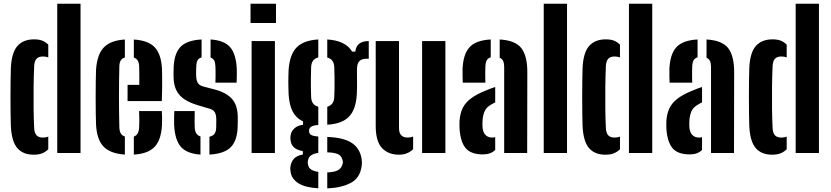

<svg xmlns="http://www.w3.org/2000/svg" viewBox="-20 -820 4454 1029"><path d="M38.2 -144.9Q37.2 -174.2 36.7 -214.6Q36.2 -254.9 36.2 -298.7Q36.2 -342.5 36.7 -383.5Q37.2 -424.5 38.2 -455.2Q42 -538.1 73.4 -573.6Q104.9 -609.1 162.4 -609.1Q189.7 -609.1 207.6 -601.8Q225.4 -594.4 238.7 -580.6V-512.4Q224.7 -517.3 210.7 -517.3Q186.7 -517.3 175.6 -504.9Q164.4 -492.5 163.1 -465.6Q160.8 -414.6 160.1 -354.9Q159.4 -295.2 160.1 -237.4Q160.8 -179.6 163.1 -134.4Q164.4 -107.7 175.4 -95.2Q186.4 -82.7 210.6 -82.7Q224.4 -82.7 238.7 -87.6V-20Q224.6 -6.1 206.3 1.5Q188 9.1 160.6 9.1Q103 9.1 72.5 -26.7Q42 -62.6 38.2 -144.9ZM286.8 0V-800H411.6V0Z M494.7 -152Q493.7 -176.1 493.2 -214.9Q492.7 -253.7 492.7 -297.5Q492.7 -341.3 493.2 -381.1Q493.7 -420.9 494.7 -446.3Q500.2 -527.6 536.2 -565.6Q572.2 -603.6 649.2 -608.3V-511.8Q634.2 -507.7 627.2 -496.4Q620.2 -485.1 619.6 -464.9Q618.6 -424 618.1 -383.2Q617.6 -342.4 617.6 -301.6Q617.6 -260.7 618.1 -220.2Q618.6 -179.8 619.6 -139.1Q620.2 -117.2 627.2 -105.2Q634.1 -93.2 649.2 -88.6V8.5Q571 3.2 535 -34.3Q499 -71.9 494.7 -152ZM697.3 8.5V-88.2Q711.2 -92.9 717.9 -105Q724.7 -117.1 725.8 -139.1Q726.8 -153.1 726.7 -175.4Q726.7 -197.7 725.5 -224.9H847.1Q848.2 -214.6 848.7 -192Q849.1 -169.5 848.1 -152Q844.5 -71.5 809.3 -33.7Q774.1 4.1 697.3 8.5ZM663.7 -278.4V-365.2H726.5Q726.8 -388.4 726.7 -408.8Q726.5 -429.3 726.3 -444Q726 -458.8 725.8 -464.9Q724.9 -484.4 718 -495.6Q711.1 -506.9 697.3 -511.4V-608.1Q774.1 -603.6 809.1 -566.7Q844.1 -529.7 848.1 -451.1Q848.6 -438.8 848.9 -410.4Q849.2 -382 849 -346.8Q848.7 -311.7 847.1 -278.4Z M913.2 -152Q912.7 -169.5 913.1 -192Q913.5 -214.6 914.2 -224.9H1023.6Q1023 -197.8 1023 -175.6Q1023 -153.3 1023.5 -139.1Q1024.4 -117 1032 -105.1Q1039.7 -93.3 1054.4 -88.6V8.5Q980.7 3.6 948.6 -34.1Q916.6 -71.9 913.2 -152ZM1102.4 8.5V-87.3Q1121.3 -91.3 1129.9 -103.5Q1138.5 -115.7 1138.7 -139.1Q1138.9 -152.2 1138.9 -157Q1139 -161.8 1139.1 -166.3Q1139.1 -170.8 1139 -183.1Q1138.7 -204.8 1131.2 -218.2Q1123.6 -231.6 1103.6 -237.4L1039.9 -256.1Q998.1 -268.7 969.2 -287.5Q940.3 -306.3 925.4 -335.7Q910.5 -365 910.1 -409Q910 -418.8 910.1 -427.6Q910.2 -436.5 910.4 -445.5Q910.6 -527.2 944.4 -565.6Q978.2 -604 1060.4 -608.5V-512.2Q1045.2 -508.3 1038.9 -497.1Q1032.6 -485.9 1032 -464.9Q1031.5 -451.9 1031.1 -444.7Q1030.8 -437.4 1031 -419.4Q1031.2 -395.2 1038.1 -379.2Q1045 -363.2 1069.9 -356.2L1126.6 -341.6Q1190 -325.8 1222.1 -291.3Q1254.3 -256.9 1254.3 -189.5Q1254.3 -180.1 1254.2 -169.3Q1254.1 -158.6 1253.9 -148.8Q1253.4 -69.9 1218.4 -32.9Q1183.4 4.1 1102.4 8.5ZM1134.4 -377Q1135 -388.3 1135.2 -405.7Q1135.4 -423.1 1135.2 -439.7Q1135 -456.3 1134.5 -464.9Q1133.6 -485 1127.8 -496.1Q1122 -507.2 1108.5 -511.4V-608.5Q1182.7 -603.6 1214.1 -566.4Q1245.4 -529.2 1248.9 -451.1Q1249.3 -439.6 1249.3 -425Q1249.3 -410.5 1248.9 -397.2Q1248.5 -384 1247.9 -377Z M1322.7 -696.9V-800H1459.1V-696.9ZM1328.5 0V-600H1453.3V0Z M1685.9 189.2Q1616.2 185.1 1580.7 163Q1545.1 140.8 1538.2 106Q1536.6 97.9 1536 89.5Q1535.3 81 1536.6 72.7Q1539.8 48.4 1555 31.1Q1570.1 13.8 1603.1 8.2V-10.3Q1543.4 -19.8 1537.5 -66.3Q1536.2 -76.5 1536.2 -81.1Q1536.2 -85.6 1537.5 -94.5Q1540 -115.3 1557.5 -131.7Q1575.1 -148.1 1604.3 -151.3V-169.3Q1567.1 -186.8 1548.6 -222.2Q1530.2 -257.6 1526.8 -314.4Q1526.2 -334.3 1525.7 -350.6Q1525.2 -366.8 1525.2 -382Q1525.2 -397.1 1525.7 -412.6Q1526.2 -428.2 1526.8 -446.3Q1532.7 -528 1569.9 -566Q1607.1 -604.1 1685.9 -608.5V-512.2Q1667.3 -507.6 1657.9 -494.9Q1648.5 -482.1 1647.5 -460.8Q1646.5 -432.8 1646.2 -404.8Q1645.9 -376.9 1646.2 -350.3Q1646.5 -323.7 1647.5 -299.9Q1648.5 -278.1 1658.1 -265.5Q1667.7 -252.9 1685.9 -248.1V-150.3Q1658 -148.1 1647.3 -140.7Q1636.5 -133.4 1636.5 -120.3Q1636.5 -119.5 1636.5 -118.5Q1636.5 -117.6 1636.5 -116.3Q1636.5 -103.4 1647.1 -97.1Q1657.6 -90.7 1685.9 -88V-0.6Q1663.2 2.6 1649 11.4Q1634.8 20.3 1631.6 36.3Q1629.3 43.6 1629.3 50.5Q1629.3 57.5 1631.6 65.1Q1634.8 81.1 1649.1 89.6Q1663.3 98 1685.9 101.2ZM1733.9 189.5V104Q1770.1 102.9 1789.6 93Q1809.1 83.1 1814.8 62.6Q1818 55 1817.7 47.7Q1817.3 40.3 1814.1 33.1Q1808.7 13.5 1789.5 5.4Q1770.2 -2.6 1733.9 -3.5V-86.1Q1821.2 -83 1864.9 -54.3Q1908.6 -25.7 1917.9 30.7Q1919.2 38 1919.5 48.8Q1919.9 59.7 1917.9 72.2Q1909 135.1 1858.3 161.1Q1807.6 187 1733.9 189.5ZM1733.9 -151.6V-248.1Q1751.6 -252.9 1761 -265.5Q1770.4 -278.1 1771.5 -299.9Q1772.6 -323.7 1772.9 -350.3Q1773.1 -376.9 1772.9 -404.8Q1772.6 -432.8 1771.5 -460.8Q1770.4 -482.1 1761 -494.7Q1751.7 -507.2 1733.9 -511.8V-608.5Q1832.4 -602.5 1867.2 -543.3H1884.2Q1887.8 -572.3 1905.3 -585.9Q1922.9 -599.6 1956.3 -600V-505.1H1942.8Q1917 -505.1 1905.1 -491.4Q1893.2 -477.7 1893.2 -447.5V-419.6Q1893.2 -400.3 1893.5 -383.8Q1893.7 -367.3 1893.5 -350.7Q1893.3 -334.1 1892.2 -314.4Q1887.6 -233.2 1850.5 -194.8Q1813.4 -156.3 1733.9 -151.6Z M1993.6 -144.9V-600H2118.4V-134.4Q2118.4 -107.7 2130.1 -95.2Q2141.8 -82.7 2166 -82.7Q2179.4 -82.7 2194.1 -88.1V-20.5Q2164.3 9.1 2118.4 9.1Q2060.9 9.1 2027.3 -26.7Q1993.6 -62.5 1993.6 -144.9ZM2242.2 0V-600H2367V0Z M2443 -127.1Q2442.5 -137.2 2442.4 -150.2Q2442.4 -163.2 2442.9 -173.3Q2445.8 -212.6 2459.9 -241.2Q2474 -269.8 2503.3 -292Q2532.6 -314.1 2581.6 -334Q2595 -339.9 2608 -344.7Q2621 -349.6 2634 -353.8V-271.3Q2629 -268.9 2623.7 -266Q2618.5 -263.1 2613 -259.9Q2586.1 -245.1 2576.8 -222.7Q2567.6 -200.3 2566.1 -173.3Q2565.6 -164 2565.6 -155Q2565.7 -145.9 2566.2 -136.8Q2568.7 -110.4 2581.9 -96.6Q2595.2 -82.7 2618.6 -82.7Q2625.7 -82.7 2634 -85V-16.3Q2610.2 7.5 2567.7 7.5Q2506.7 7.5 2477.9 -23.5Q2449.1 -54.6 2443 -127.1ZM2460.1 -377Q2459.6 -386.6 2459.1 -410.2Q2458.6 -433.7 2459.1 -451.1Q2462.3 -528 2495.6 -566Q2529 -604 2610 -608.5V-512.7Q2595.7 -508.8 2589.1 -497.5Q2582.6 -486.2 2581.5 -464.9Q2581 -456.5 2580.7 -439.6Q2580.5 -422.7 2580.7 -405.3Q2581 -387.8 2581.5 -377ZM2682.1 0V-460.8Q2682.1 -480.3 2676.8 -492.5Q2671.6 -504.7 2658.1 -510.1V-608.5Q2742.3 -603.5 2774.4 -561.6Q2806.5 -519.8 2806.1 -431.8L2805.3 0Z M2894.1 0V-800H3018.9V0Z M3102.2 -144.9Q3101.2 -174.2 3100.7 -214.6Q3100.2 -254.9 3100.2 -298.7Q3100.2 -342.5 3100.7 -383.5Q3101.2 -424.5 3102.2 -455.2Q3106 -538.1 3137.4 -573.6Q3168.9 -609.1 3226.4 -609.1Q3253.7 -609.1 3271.6 -601.8Q3289.4 -594.4 3302.7 -580.6V-512.4Q3288.7 -517.3 3274.7 -517.3Q3250.7 -517.3 3239.6 -504.9Q3228.4 -492.5 3227.1 -465.6Q3224.8 -414.6 3224.1 -354.9Q3223.4 -295.2 3224.1 -237.4Q3224.8 -179.6 3227.1 -134.4Q3228.4 -107.7 3239.4 -95.2Q3250.4 -82.7 3274.6 -82.7Q3288.4 -82.7 3302.7 -87.6V-20Q3288.6 -6.1 3270.3 1.5Q3252 9.1 3224.6 9.1Q3167 9.1 3136.5 -26.7Q3106 -62.6 3102.2 -144.9ZM3350.8 0V-800H3475.6V0Z M3551.5 -127.1Q3551 -137.2 3550.9 -150.2Q3550.9 -163.2 3551.4 -173.3Q3554.3 -212.6 3568.4 -241.2Q3582.5 -269.8 3611.8 -292Q3641.1 -314.1 3690.1 -334Q3703.5 -339.9 3716.5 -344.7Q3729.5 -349.6 3742.5 -353.8V-271.3Q3737.5 -268.9 3732.2 -266Q3727 -263.1 3721.5 -259.9Q3694.6 -245.1 3685.3 -222.7Q3676.1 -200.3 3674.6 -173.3Q3674.1 -164 3674.1 -155Q3674.2 -145.9 3674.7 -136.8Q3677.2 -110.4 3690.4 -96.6Q3703.7 -82.7 3727.1 -82.7Q3734.2 -82.7 3742.5 -85V-16.3Q3718.7 7.5 3676.2 7.5Q3615.2 7.5 3586.4 -23.5Q3557.6 -54.6 3551.5 -127.1ZM3568.6 -377Q3568.1 -386.6 3567.6 -410.2Q3567.1 -433.7 3567.6 -451.1Q3570.8 -528 3604.1 -566Q3637.5 -604 3718.5 -608.5V-512.7Q3704.2 -508.8 3697.6 -497.5Q3691.1 -486.2 3690 -464.9Q3689.5 -456.5 3689.2 -439.6Q3689 -422.7 3689.2 -405.3Q3689.5 -387.8 3690 -377ZM3790.6 0V-460.8Q3790.6 -480.3 3785.3 -492.5Q3780.1 -504.7 3766.6 -510.1V-608.5Q3850.8 -603.5 3882.9 -561.6Q3915 -519.8 3914.6 -431.8L3913.8 0Z M3995.7 -144.9Q3994.7 -174.2 3994.2 -214.6Q3993.7 -254.9 3993.7 -298.7Q3993.7 -342.5 3994.2 -383.5Q3994.7 -424.5 3995.7 -455.2Q3999.5 -538.1 4030.9 -573.6Q4062.4 -609.1 4119.9 -609.1Q4147.2 -609.1 4165.1 -601.8Q4182.9 -594.4 4196.2 -580.6V-512.4Q4182.2 -517.3 4168.2 -517.3Q4144.2 -517.3 4133.1 -504.9Q4121.9 -492.5 4120.6 -465.6Q4118.3 -414.6 4117.6 -354.9Q4116.9 -295.2 4117.6 -237.4Q4118.3 -179.6 4120.6 -134.4Q4121.9 -107.7 4132.9 -95.2Q4143.9 -82.7 4168.1 -82.7Q4181.9 -82.7 4196.2 -87.6V-20Q4182.1 -6.1 4163.8 1.5Q4145.5 9.1 4118.1 9.1Q4060.5 9.1 4030 -26.7Q3999.5 -62.6 3995.7 -144.9ZM4244.3 0V-800H4369.1V0Z"/></svg>

Font: Big Shoulders Stencil Thin
Style: Regular
Weight: 100
Designer: Patric King
Foundry: XO Type Co
Version: Version 2.001